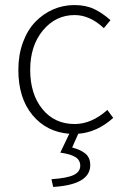

<svg xmlns="http://www.w3.org/2000/svg" viewBox="-20 -512 489 751"><path d="M51.8 -238.8Q51.8 -297.4 69.6 -345.9Q87.4 -394.5 117.7 -426Q147.9 -457.5 187.3 -474.9Q226.6 -492.2 271 -492.2Q315.9 -492.2 348.9 -476.3Q381.8 -460.4 412.1 -433.1L386.2 -401.9Q331.5 -453.1 272 -453.1Q197.8 -453.1 147.9 -393.1Q98.1 -333 98.1 -238.8Q98.1 -144 145.8 -85.4Q193.4 -26.9 272 -26.9Q338.4 -26.9 399.9 -82L422.9 -50.8Q359.4 5.9 286.1 11.2L262.2 64.9Q297.4 74.2 315.2 89.8Q333 105.5 333 133.8Q333 210.4 188 219.2L181.2 189Q244.1 184.6 269 172.1Q293.9 159.7 293.9 136.2Q293.9 114.7 275.6 102.8Q257.3 90.8 215.8 85L251 11.2Q162.1 4.4 106.9 -62Q51.8 -128.4 51.8 -238.8Z"/></svg>

Font: Source Sans Pro Light
Style: Regular
Weight: 300
Designer: Paul D. Hunt
Foundry: Adobe Systems Incorporated
Version: Version 2.020;PS 2.0;hotconv 1.0.86;makeotf.lib2.5.63406